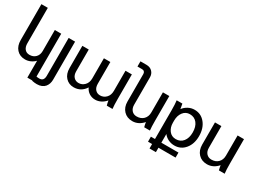

<svg xmlns="http://www.w3.org/2000/svg" viewBox="-41 -1472 3288 2448"><g transform="rotate(30 1603.0 -247.5)"><path d="M458 -503.9V196.8H363.8V-51.8Q336.9 -22.9 299.1 -5.9Q261.2 11.2 221.2 11.2Q143.1 11.2 96.9 -39.6Q50.8 -90.3 50.8 -175.8V-704.1H145V-182.1Q145 -128.9 170.4 -98.4Q195.8 -67.9 240.2 -67.9Q295.4 -67.9 329.6 -102.5Q363.8 -137.2 363.8 -193.8V-503.9Z M661.6 -504.9V56.2Q661.6 86.9 652.8 113.5Q644 140.1 626.2 161.9Q608.4 183.6 578.4 196.3Q548.3 209 508.8 209Q476.1 209 438 201.2V123Q473.6 130.9 498.5 130.9Q536.6 130.9 551.8 109.9Q566.9 88.9 566.9 53.2V-504.9Z M1085.9 -209V-504.9H1180.7V-185.1Q1180.7 -129.4 1208.3 -99.6Q1235.8 -69.8 1278.8 -69.8Q1330.1 -69.8 1366.9 -107.2Q1403.8 -144.5 1403.8 -209V-504.9H1497.6V-145Q1497.6 -49.3 1503.9 0H1419.9Q1408.7 -37.1 1404.8 -68.8Q1373.5 -31.2 1333.5 -11.2Q1293.5 8.8 1251 8.8Q1202.6 8.8 1163.3 -15.9Q1124 -40.5 1103.5 -85.9Q1042.5 8.8 934.6 8.8Q862.8 8.8 815.7 -41.5Q768.6 -91.8 768.6 -178.2V-504.9H862.8V-185.1Q862.8 -129.4 890.9 -99.6Q918.9 -69.8 961.9 -69.8Q1012.2 -69.8 1049.1 -107.4Q1085.9 -145 1085.9 -209Z M2054.7 0H1970.7Q1961.4 -31.7 1956.5 -68.8Q1925.8 -32.7 1885.5 -12Q1845.2 8.8 1798.8 8.8Q1718.8 8.8 1670.2 -42.7Q1621.6 -94.2 1621.6 -178.2V-582Q1621.6 -602.5 1609.9 -615.2Q1598.1 -627.9 1577.6 -627.9H1508.8V-704.1H1597.7Q1651.9 -704.1 1683.8 -670.9Q1715.8 -637.7 1715.8 -587.9V-185.1Q1715.8 -133.3 1743.4 -102.1Q1771 -70.8 1816.9 -70.8Q1878.9 -70.8 1916.7 -108.6Q1954.6 -146.5 1954.6 -209V-504.9H2048.8V-145Q2048.8 -45.9 2054.7 0Z M2104.5 134.8V61H2164.6V-359.9Q2164.6 -452.1 2157.2 -504.9H2241.2Q2251.5 -454.6 2254.4 -431.2Q2281.7 -468.8 2325 -491.9Q2368.2 -515.1 2417.5 -515.1Q2512.7 -515.1 2573 -441.2Q2633.3 -367.2 2633.3 -251Q2633.3 -136.2 2573 -63.2Q2512.7 9.8 2417.5 9.8Q2370.1 9.8 2327.6 -10.7Q2285.2 -31.2 2258.3 -66.9V61H2510.3V134.8H2258.3V200.2H2164.6V134.8ZM2258.3 -266.1V-233.9Q2258.3 -164.1 2294.7 -116.9Q2331.1 -69.8 2393.6 -69.8Q2460.9 -69.8 2500.2 -118.9Q2539.6 -168 2539.6 -251Q2539.6 -336.4 2500.2 -386.2Q2460.9 -436 2393.6 -436Q2332.5 -436 2295.4 -387.2Q2258.3 -338.4 2258.3 -266.1Z M3155.3 0H3070.3Q3059.6 -42 3056.2 -68.8Q3026.4 -33.2 2985.6 -12.2Q2944.8 8.8 2898.4 8.8Q2818.4 8.8 2769.8 -42.7Q2721.2 -94.2 2721.2 -178.2V-504.9H2815.4V-185.1Q2815.4 -133.3 2843.5 -102.1Q2871.6 -70.8 2917.5 -70.8Q2978.5 -70.8 3016.4 -108.6Q3054.2 -146.5 3054.2 -209V-504.9H3148.4V-145Q3148.4 -53.2 3155.3 0Z"/></g></svg>

Font: LT Superior Med
Style: Regular
Weight: 500
Designer: Daniel Lyons
Foundry: LyonsType
Version: Version 1.000